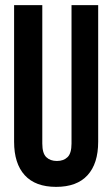

<svg xmlns="http://www.w3.org/2000/svg" viewBox="-20 -720 438 749"><path d="M145 -700V-160Q145 -122 160.5 -107Q176 -92 202 -92Q228 -92 243.5 -107Q259 -122 259 -160V-700H363V-167Q363 -82 321.5 -36.5Q280 9 199 9Q118 9 76.5 -36.5Q35 -82 35 -167V-700Z"/></svg>

Font: BebasNeueW01-Regular
Style: Regular
Weight: 400
Designer: Ryoichi Tsunekawa
Foundry: Ryoichi Tsunekawa
Version: Version 1.30